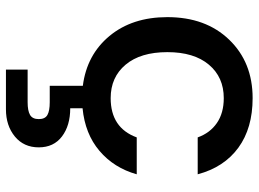

<svg xmlns="http://www.w3.org/2000/svg" viewBox="-131 -469 862 640"><g transform="rotate(90 300.0 -149.0)"><path d="M37.1 -275.9Q37.1 -403.8 112.3 -481.9Q187.5 -560.1 307.1 -560.1Q407.2 -560.1 472.4 -512.5Q537.6 -464.8 561 -377H438Q423.3 -418 390.1 -440.9Q356.9 -463.9 307.1 -463.9Q237.3 -463.9 195.6 -414.3Q153.8 -364.7 153.8 -275.9Q153.8 -186.5 195.6 -136.7Q237.3 -86.9 307.1 -86.9Q406.2 -86.9 438 -173.8H561Q539.6 -97.7 482.9 -49.6Q426.3 -1.5 340.8 6.8V47.9Q398.4 47.9 434.8 75.4Q471.2 103 471.2 152.8Q471.2 202.6 435.1 232.4Q398.9 262.2 344.2 262.2H211.9V189.9H320.8Q349.1 189.9 363 181.9Q377 173.8 377 152.8Q377 131.8 363.3 124Q349.6 116.2 320.8 116.2H266.1V5.9Q162.6 -7.3 99.9 -83Q37.1 -158.7 37.1 -275.9Z"/></g></svg>

Font: SVN-Poppins Medium
Style: Regular
Weight: 500
Designer: Ninad Kale (Devanagari), Jonny Pinhorn (Latin)
Foundry: Indian Type Foundry
Version: Version 3.002 2017